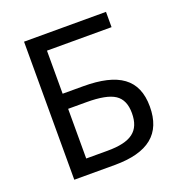

<svg xmlns="http://www.w3.org/2000/svg" viewBox="-129 -823 873 933"><g transform="rotate(-20 307.5 -357.0)"><path d="M564 -209C564 -351.1 475.1 -412.1 293 -412.1H187V-634.8H521V-713.9H97.2V0H306.2C480.5 0 564 -68.4 564 -209ZM187 -334H282.2C351.1 -334 399.4 -324.7 428.2 -305.7C457 -286.6 471.2 -254.4 471.2 -209C471.2 -115.7 419.4 -77.1 296.9 -77.1H187Z"/></g></svg>

Font: Noto Reveo Sans
Style: Regular
Weight: 400
Designer: Monotype Design team
Foundry: Monotype Imaging Inc.
Version: Version 1.04